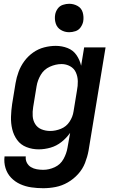

<svg xmlns="http://www.w3.org/2000/svg" viewBox="-20 -780 616 1013"><path d="M208 213Q241 213 274 206.5Q307 200 337.5 182.5Q368 165 392 138.5Q416 112 428.5 80Q441 48 447 16L537 -530H424L408 -433Q401 -464 383.5 -489.5Q366 -515 336.5 -526.5Q307 -538 274 -538Q244 -538 213 -530Q182 -522 155 -503Q128 -484 108.5 -457.5Q89 -431 78 -401Q67 -371 62 -341L44 -231Q39 -197 38 -163.5Q37 -130 44.5 -98.5Q52 -67 70.5 -41.5Q89 -16 119.5 -4Q150 8 184 8Q215 8 246.5 -1Q278 -10 304.5 -31Q331 -52 350 -79L336 0Q331 30 315 59Q299 88 269 102Q239 116 208 116Q191 116 174 113Q157 110 143 101.5Q129 93 121.5 78Q114 63 116 45H4Q0 77 9 106.5Q18 136 38.5 157.5Q59 179 86.5 191.5Q114 204 145 208.5Q176 213 208 213ZM245 -89Q221 -89 199.5 -97.5Q178 -106 166 -125Q154 -144 152.5 -167.5Q151 -191 155 -215L173 -325Q178 -356 195 -385Q212 -414 243 -428Q274 -442 305 -442Q329 -442 350 -430.5Q371 -419 380.5 -397.5Q390 -376 390.5 -351.5Q391 -327 386 -302L368 -192Q364 -164 347 -138Q330 -112 301.5 -100.5Q273 -89 245 -89ZM345 -610Q361 -610 378 -615.5Q395 -621 405.5 -636Q416 -651 419 -667Q423 -691 416.5 -714Q410 -737 389.5 -748.5Q369 -760 345 -760Q329 -760 312 -754.5Q295 -749 284.5 -734.5Q274 -720 271 -703Q267 -679 274 -656.5Q281 -634 301 -622Q321 -610 345 -610Z"/></svg>

Font: Iosevka Sparkle SmBdObl
Style: Regular
Weight: 600
Italic angle: -9°
Designer: Belleve Invis
Foundry: Belleve Invis
Version: Version 4.5.0; ttfautohint (v1.8.3)